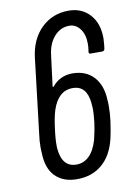

<svg xmlns="http://www.w3.org/2000/svg" viewBox="-82 -761 566 821"><g transform="rotate(-10 200.5 -350.0)"><path d="M373 -275Q373 -244 369 -213Q362 -164 356 -139Q339 -67 295 -29.5Q251 8 186 8Q126 8 91.5 -27Q57 -62 56 -130Q55 -138 55 -154Q55 -182 59 -209L98 -537Q108 -615 156 -661.5Q204 -708 274 -708Q331 -708 366 -669.5Q401 -631 401 -566Q401 -557 399 -537L397 -521Q395 -511 386 -511H336Q326 -511 328 -521L330 -535Q331 -542 331 -556Q331 -595 312.5 -619.5Q294 -644 266 -644Q228 -644 201 -614Q174 -584 168 -535L151 -401Q151 -399 152.5 -398.5Q154 -398 156 -400Q172 -420 194.5 -430.5Q217 -441 243 -441Q302 -441 336 -404Q370 -367 372 -302Q373 -294 373 -275ZM300 -218Q304 -254 304 -271Q304 -282 302 -304Q294 -379 234 -379Q171 -379 145 -300Q135 -269 129 -218Q123 -174 124 -140Q130 -54 194 -54Q226 -54 249.5 -77Q273 -100 286 -145Q296 -186 300 -218Z"/></g></svg>

Font: Barlow Condensed
Style: Italic
Weight: 400
Width: 3
Italic angle: -7°
Designer: Jeremy Tribby
Foundry: Tribby Type
Version: Version 1.408